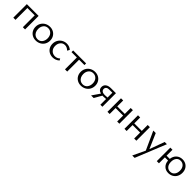

<svg xmlns="http://www.w3.org/2000/svg" viewBox="464 -2143 4153 4153"><g transform="rotate(45 2540.5 -67.0)"><path d="M370 -363H145V0H78V-414H438V0H370Z M557 -202Q557 -265 586.5 -315.5Q616 -366 667 -394.5Q718 -423 782 -423Q842 -423 890 -396Q938 -369 965.5 -321Q993 -273 993 -213Q993 -149 964 -99Q935 -49 883.5 -20.5Q832 8 768 8Q708 8 659.5 -19Q611 -46 584 -94Q557 -142 557 -202ZM777 -40Q843 -40 881.5 -87.5Q920 -135 920 -206Q920 -282 878.5 -328Q837 -374 773 -374Q708 -374 669 -327.5Q630 -281 630 -210Q630 -159 649 -120.5Q668 -82 701.5 -61Q735 -40 777 -40Z M1076 -201Q1076 -264 1105 -314.5Q1134 -365 1184.5 -394Q1235 -423 1297 -423Q1377 -423 1435 -371L1406 -318Q1352 -372 1289 -372Q1226 -372 1187.5 -325Q1149 -278 1149 -208Q1149 -135 1193 -90Q1237 -45 1304 -45Q1336 -45 1365.5 -57Q1395 -69 1419 -93L1442 -54Q1409 -22 1369 -7Q1329 8 1286 8Q1226 8 1178 -18.5Q1130 -45 1103 -92.5Q1076 -140 1076 -201Z M1659 -363H1495V-414H1891V-363H1727V0H1659Z M1937 -202Q1937 -265 1966.5 -315.5Q1996 -366 2047 -394.5Q2098 -423 2162 -423Q2222 -423 2270 -396Q2318 -369 2345.5 -321Q2373 -273 2373 -213Q2373 -149 2344 -99Q2315 -49 2263.5 -20.5Q2212 8 2148 8Q2088 8 2039.5 -19Q1991 -46 1964 -94Q1937 -142 1937 -202ZM2157 -40Q2223 -40 2261.5 -87.5Q2300 -135 2300 -206Q2300 -282 2258.5 -328Q2217 -374 2153 -374Q2088 -374 2049 -327.5Q2010 -281 2010 -210Q2010 -159 2029 -120.5Q2048 -82 2081.5 -61Q2115 -40 2157 -40Z M2741 -175Q2704 -170 2656 -170Q2641 -170 2634 -171L2536 0H2457L2580 -179Q2535 -190 2510.5 -218Q2486 -246 2486 -289Q2486 -348 2530 -381.5Q2574 -415 2652 -415H2803V0H2741ZM2657 -215Q2691 -215 2741 -220V-367H2641Q2598 -367 2574 -347.5Q2550 -328 2550 -293Q2550 -255 2578.5 -235Q2607 -215 2657 -215Z M3255 -182H3025V0H2958V-414H3025V-233H3255V-414H3322V0H3255Z M3775 -182H3545V0H3478V-414H3545V-233H3775V-414H3842V0H3775Z M4363 -414 4078 289H4005L4138 7L3946 -414H4021L4170 -71L4294 -414Z M4467 -414H4533V-233H4631Q4640 -319 4696 -371Q4752 -423 4836 -423Q4895 -423 4941 -396.5Q4987 -370 5013 -322.5Q5039 -275 5039 -213Q5039 -148 5011 -97.5Q4983 -47 4933.5 -19.5Q4884 8 4823 8Q4740 8 4687.5 -44Q4635 -96 4630 -182H4533V0H4467ZM4830 -42Q4894 -42 4931 -88.5Q4968 -135 4968 -207Q4968 -283 4928.5 -327.5Q4889 -372 4826 -372Q4764 -372 4729 -327Q4694 -282 4694 -209Q4694 -131 4731.5 -86.5Q4769 -42 4830 -42Z"/></g></svg>

Font: QiushuiShotai Bright
Style: Regular
Weight: 400
Designer: Christian Thalmann (Catharsis Fonts)
Version: Version 1.250;